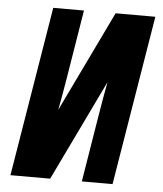

<svg xmlns="http://www.w3.org/2000/svg" viewBox="-53 -781 705 828"><g transform="rotate(5 300.0 -367.5)"><path d="M195 0H23L144 -735H277L229 -441Q223 -406 217 -370.5Q211 -335 204 -299L414 -735H586L465 0H332L380 -294Q386 -329 392 -364.5Q398 -400 405 -436Z"/></g></svg>

Font: Iosevka Aile Extrabold
Style: Italic
Weight: 800
Italic angle: -9°
Designer: Belleve Invis
Foundry: Belleve Invis
Version: Version 31.1.0; ttfautohint (v1.8.4)